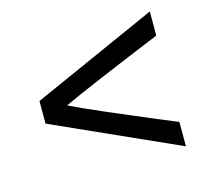

<svg xmlns="http://www.w3.org/2000/svg" viewBox="-74 -652 675 623"><g transform="rotate(-15 263.5 -340.5)"><path d="M57 -303V-379L478 -567V-486Q214 -377 140 -342Q174 -325 258.5 -288.5Q343 -252 410 -224L478 -196V-114Z"/></g></svg>

Font: Hind
Style: Regular
Weight: 400
Designer: Manushi Parikh, Satya Rajpurohit
Foundry: Indian Type Foundry
Version: Version 2.000;PS 1.0;hotconv 1.0.79;makeotf.lib2.5.61930